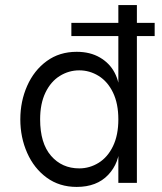

<svg xmlns="http://www.w3.org/2000/svg" viewBox="-20 -720 639 756"><path d="M261 -630H589V-578H261ZM60 -250Q60 -321 87 -382Q114 -443 164 -479.5Q214 -516 282 -516Q335 -516 373.5 -493.5Q412 -471 431.5 -433.5Q451 -396 451 -350V-250H446Q446 -312 425 -355.5Q404 -399 368.5 -421Q333 -443 292 -443Q251 -443 215.5 -421Q180 -399 159 -355.5Q138 -312 138 -250Q138 -156 181 -106.5Q224 -57 292 -57Q333 -57 368.5 -79Q404 -101 425 -144.5Q446 -188 446 -250H451V-150Q451 -79 406 -31.5Q361 16 282 16Q214 16 164 -20.5Q114 -57 87 -118Q60 -179 60 -250ZM446 -700H519V0H446Z"/></svg>

Font: Uncut Sans VF
Style: Regular
Weight: 400
Designer: Kasper Nordkvist
Foundry: Uncut Type
Version: Version 1.100;FEAKit 1.0